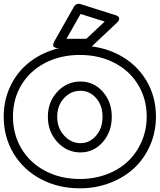

<svg xmlns="http://www.w3.org/2000/svg" viewBox="-40 -979 860 1034"><path d="M-20 -351.1Q-20 -433.6 11.2 -504.6Q42.5 -575.7 96.9 -625.7Q151.4 -675.8 227.3 -704.3Q303.2 -732.9 390.1 -732.9Q506.3 -732.9 599.9 -684.1Q693.4 -635.3 746.6 -547.9Q799.8 -460.4 799.8 -351.1Q799.8 -268.6 768.6 -196.8Q737.3 -125 683.1 -74.2Q628.9 -23.4 553 5.9Q477.1 35.2 390.1 35.2Q273.9 35.2 180.2 -14.4Q86.4 -64 33.2 -152.3Q-20 -240.7 -20 -351.1ZM29.8 -351.1Q29.8 -255.4 75.4 -178.7Q121.1 -102.1 203.6 -58.6Q286.1 -15.1 390.1 -15.1Q467.8 -15.1 535.2 -40.5Q602.5 -65.9 649.4 -110.6Q696.3 -155.3 723.1 -217.5Q750 -279.8 750 -351.1Q750 -445.8 704.3 -521.7Q658.7 -597.7 576.4 -640.4Q494.1 -683.1 390.1 -683.1Q286.1 -683.1 203.9 -640.6Q121.6 -598.1 75.7 -522.2Q29.8 -446.3 29.8 -351.1ZM217.8 -350.1Q217.8 -430.2 269 -485.1Q320.3 -540 393.1 -540Q464.8 -540 513.4 -485.4Q562 -430.7 562 -350.1Q562 -269.5 513.4 -213.9Q464.8 -158.2 393.1 -158.2Q320.3 -158.2 269 -213.9Q217.8 -269.5 217.8 -350.1ZM252.9 -756.8 359.9 -945.8Q364.3 -953.1 373 -956.5Q381.8 -960 390.1 -958L580.1 -897.9Q582 -897.5 584.7 -896.7Q587.4 -896 592.8 -892.6Q598.1 -889.2 600.6 -884.8Q603 -880.4 600.8 -872.6Q598.6 -864.7 588.9 -856L452.1 -727.1Q443.4 -720.2 435.1 -720.2H274.9Q274.9 -720.7 270.5 -720Q266.1 -719.2 260.7 -721.2Q255.4 -723.1 250.7 -726.1Q246.1 -729 246.3 -737.1Q246.6 -745.1 252.9 -756.8ZM393.1 -208Q442.4 -208 477.3 -248Q512.2 -288.1 512.2 -350.1Q512.2 -412.1 477.3 -451.2Q442.4 -490.2 393.1 -490.2Q341.8 -490.2 304.9 -450.7Q268.1 -411.1 268.1 -350.1Q268.1 -289.1 305.7 -248.5Q343.3 -208 393.1 -208ZM317.9 -770H424.8L523.9 -862.8L394 -903.8Z"/></svg>

Font: Trueno Black Outline
Style: Regular
Weight: 900
Width: 6
Designer: Julieta Ulanovsky
Foundry: Julieta Ulanovsky
Version: Version 3.001b | FøM Fix